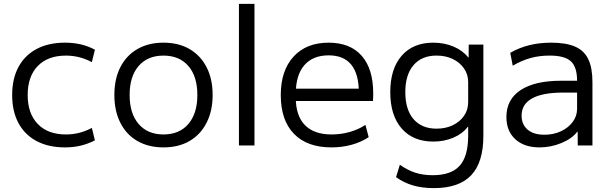

<svg xmlns="http://www.w3.org/2000/svg" viewBox="-20 -750 3143 990"><path d="M315.3 10Q230.3 10 169.2 -22.3Q108 -54.7 75.3 -115.2Q42.7 -175.7 42.7 -260Q42.7 -344.3 75.3 -404.8Q108 -465.3 169.2 -497.7Q230.3 -530 315.3 -530Q357.3 -530 395.2 -521.5Q433 -513 469.4 -493.7L453.7 -429.6Q420 -447.3 387 -455.3Q354 -463.3 320 -463.3Q226.7 -463.3 174.7 -409.6Q122.7 -356 122.7 -260Q122.7 -164.7 174.7 -110.7Q226.7 -56.7 320 -56.7Q354 -56.7 387 -64.7Q420 -72.7 453.7 -90.4L469.4 -26.3Q433 -7.7 395.2 1.2Q357.3 10 315.3 10Z M822.8 10Q745.5 10 688.4 -23Q631.3 -56 600.5 -117Q569.7 -178 569.7 -260Q569.7 -343 600.5 -403.5Q631.3 -464 688.4 -497Q745.5 -530 822.7 -530Q900.9 -530 957.5 -497Q1014 -464 1045.2 -403.5Q1076.4 -343 1076.4 -260Q1076.4 -178 1045.2 -117Q1014 -56 957.5 -23Q901 10 822.8 10ZM823 -56.7Q905 -56.7 951.3 -110.9Q997.6 -165 997.6 -260.1Q997.6 -356 951.3 -409.6Q905 -463.3 823 -463.3Q741 -463.3 694.7 -409.6Q648.4 -356 648.4 -260.1Q648.4 -165 694.7 -110.9Q741 -56.7 823 -56.7Z M1212 0V-730H1292.1V0Z M1689 10Q1563.7 10 1495.7 -60Q1427.7 -130 1427.7 -260Q1427.7 -386 1493.5 -458Q1559.3 -530 1674.7 -530Q1785.7 -530 1845 -462.3Q1904.4 -394.7 1904.4 -268.7Q1904.4 -258.7 1904 -247.6Q1903.7 -236.6 1903 -229.3H1471V-292.7H1845L1830.3 -272Q1830.3 -368.6 1791.1 -416.6Q1752 -464.6 1674.7 -464.6Q1593 -464.6 1549 -413.5Q1505.1 -362.3 1505.1 -266.7V-246.7Q1505.1 -153.4 1552.2 -105Q1599.4 -56.7 1689.7 -56.7Q1738 -56.7 1783 -69.4Q1828 -82.1 1864.3 -106L1881 -42.7Q1843.4 -17.7 1793.9 -3.8Q1744.3 10 1689 10Z M2217.1 220Q2157.2 220 2109.2 206Q2061.3 192 2022.1 163.3L2041.8 99.4Q2080.8 127.4 2121 140.4Q2161.2 153.4 2211.2 153.4Q2306.5 153.4 2350.3 104.5Q2394 55.6 2394 -50V-96.3H2392Q2365.3 -60.6 2318 -40.3Q2270.7 -20 2214.1 -20Q2109.8 -20 2051 -87.5Q1992.3 -155 1992.3 -275Q1992.3 -395 2051 -462.5Q2109.8 -530 2214.1 -530Q2271.2 -530 2319.3 -509.5Q2367.3 -488.9 2394.3 -453.7H2396.3L2396.8 -520H2472.4V-50Q2472.4 87.1 2409.7 153.5Q2347 220 2217.1 220ZM2230.5 -86.6Q2278.2 -86.6 2314.7 -104.3Q2351.2 -122 2372.6 -152.7Q2394 -183.5 2394 -223.1V-326.9Q2394 -366.2 2372.6 -397.1Q2351.2 -428 2314.7 -445.7Q2278.2 -463.4 2230.5 -463.4Q2154.8 -463.4 2112.3 -414.1Q2069.9 -364.8 2069.9 -275Q2069.9 -184.9 2112.3 -135.7Q2154.8 -86.6 2230.5 -86.6Z M2761.7 10Q2682.8 10 2636.9 -32.3Q2591.1 -74.5 2591.1 -146.7Q2591.1 -237.1 2664.3 -285.4Q2737.5 -333.7 2873.2 -333.7H2955.6Q2955.6 -404.6 2923.5 -434Q2891.4 -463.4 2814 -463.4Q2761.2 -463.4 2715.5 -450.8Q2669.7 -438.2 2623.8 -411.1L2611 -477.7Q2658.1 -504.6 2710.1 -517.3Q2762.1 -530 2822.7 -530Q2898.6 -530 2945.4 -509.7Q2992.2 -489.3 3013.5 -444.5Q3034.8 -399.7 3034.8 -326.5V0H2959L2958.5 -70.8H2956.4Q2930 -35.5 2875.3 -12.7Q2820.6 10 2761.7 10ZM2787.2 -55.3Q2834 -55.3 2872.3 -73.1Q2910.6 -91 2933.1 -121.4Q2955.6 -151.8 2955.6 -189V-272.6H2883.3Q2777.1 -272.6 2723.3 -242.5Q2669.5 -212.4 2669.5 -153.9Q2669.5 -108.2 2700.3 -81.7Q2731.1 -55.3 2787.2 -55.3Z"/></svg>

Font: M PLUS 2 Thin
Style: Regular
Weight: 100
Designer: Coji Morishita
Foundry: UNDERFOREST DESIGN
Version: Version 1.001